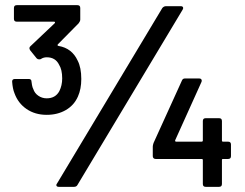

<svg xmlns="http://www.w3.org/2000/svg" viewBox="-20 -724 950 744"><path d="M36 -363Q29 -380 27 -408Q27 -418 38 -418H91Q102 -418 102 -408Q102 -405 104 -394.5Q106 -384 109 -379Q114 -363 128.5 -353Q143 -343 161 -343Q195 -343 210 -371Q221 -393 221 -420Q221 -454 209 -473Q195 -502 161 -502Q148 -502 138 -495Q136 -494 131 -494Q126 -494 122 -498L97 -529Q94 -534 94 -537Q94 -542 98 -545L192 -634Q194 -636 193 -638Q192 -640 190 -640H45Q34 -640 34 -651V-693Q34 -704 45 -704H280Q291 -704 291 -693V-648Q291 -642 285 -634L204 -552Q201 -547 207 -546Q259 -537 281 -489Q295 -462 295 -418Q295 -379 282 -350Q267 -316 235 -297.5Q203 -279 161 -279Q116 -279 83 -301.5Q50 -324 36 -363ZM201 -13 609 -693Q615 -700 623 -700H681Q687 -700 689 -696Q691 -692 688 -687L280 -7Q276 0 267 0H208Q201 0 199 -4Q197 -8 201 -13ZM766 -11V-104Q766 -108 761 -108H583Q578 -108 575 -111Q572 -114 572 -119V-156Q572 -161 575 -170L685 -412Q688 -420 697 -420H752Q758 -420 760.5 -416Q763 -412 761 -407L659 -181Q658 -179 659 -177Q660 -175 662 -175H761Q766 -175 766 -180V-255Q766 -266 777 -266H829Q840 -266 840 -255V-180Q840 -175 844 -175H864Q875 -175 875 -164V-119Q875 -108 864 -108H844Q840 -108 840 -104V-11Q840 0 829 0H777Q766 0 766 -11Z"/></svg>

Font: Barlow GEO Semi Bold
Style: Regular
Weight: 600
Designer: Jeremy Tribby
Foundry: Tribby Type
Version: Version 1.408